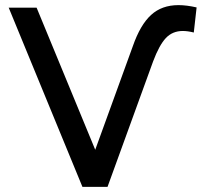

<svg xmlns="http://www.w3.org/2000/svg" viewBox="-20 -730 801 750"><path d="M302 0 14 -700H123L352 -145L499 -550Q528 -633 570 -671.5Q612 -710 677 -710Q709 -710 748 -701L737 -603Q713 -609 694 -609Q654 -609 628 -581.5Q602 -554 578 -490L400 0Z"/></svg>

Font: Montserrat
Style: Regular
Weight: 500
Designer: Julieta Ulanovsky
Foundry: Julieta Ulanovsky
Version: Version 7.200;PS 007.200;hotconv 1.0.88;makeotf.lib2.5.64775